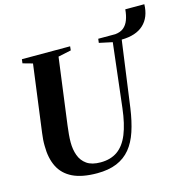

<svg xmlns="http://www.w3.org/2000/svg" viewBox="-124 -986 1090 1115"><g transform="rotate(-15 421.0 -429.0)"><path d="M324.5 10Q234 10 178 -17.2Q122 -44.5 96 -96.5Q70 -148.5 70 -222Q69.5 -240 70.8 -259.2Q72 -278.5 75 -298.5L128.5 -702.5L69.5 -719L72.5 -743H362.5L360 -719L282 -702.5L229 -302.5Q225.5 -275.5 223.2 -250.2Q221 -225 221 -203Q221 -159.5 234 -124Q247 -88.5 277.2 -67.2Q307.5 -46 360 -46Q420.5 -46 461.8 -75Q503 -104 527.5 -164.2Q552 -224.5 563 -318L608 -702L528.5 -719L531.5 -743H634Q665.5 -746 684.8 -761.8Q704 -777.5 714.2 -804.5Q724.5 -831.5 727.5 -867.5H842Q841 -828.5 829 -798.2Q817 -768 794.2 -746.8Q771.5 -725.5 738.2 -714.5Q705 -703.5 662 -703L607.5 -305.5Q596.5 -228.5 577 -169.5Q557.5 -110.5 524.8 -70.8Q492 -31 442.8 -10.5Q393.5 10 324.5 10Z"/></g></svg>

Font: Merriweather 120pt
Style: Bold Italic
Weight: 700
Italic angle: -7.8°
Version: Version 2.101